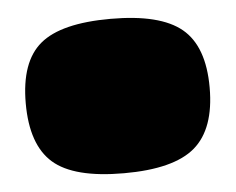

<svg xmlns="http://www.w3.org/2000/svg" viewBox="-35 -366 510 415"><g transform="rotate(-5 219.5 -158.5)"><path d="M218.5 9Q110 9 65 -30.5Q20 -70 20 -160Q20 -250 65.5 -288Q111 -326 218.5 -326Q326 -326 372.5 -287.5Q419 -249 419 -159.5Q419 -70 373 -30.5Q327 9 218.5 9Z"/></g></svg>

Font: Erica One
Style: Regular
Weight: 400
Designer: Miguel Hernandez
Foundry: Miguel Hernandez
Version: Version 1.003